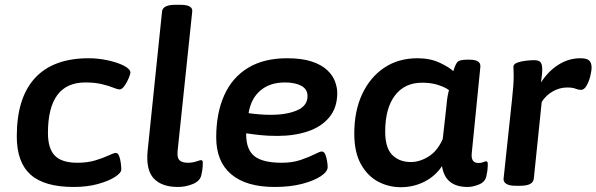

<svg xmlns="http://www.w3.org/2000/svg" viewBox="-20 -773 2488 801"><path d="M287 7Q165 7 107.5 -44.5Q50 -96 50 -204Q50 -365 126 -447.5Q202 -530 350 -530Q389 -530 429 -521.5Q469 -513 496.5 -499Q524 -485 524 -470Q524 -464 517 -447Q510 -430 499.5 -415Q489 -400 479 -400Q470 -400 452 -407.5Q434 -415 405 -422Q376 -429 336 -429Q180 -429 180 -218Q180 -153 209 -123.5Q238 -94 303 -94Q345 -94 378 -104Q411 -114 433 -124.5Q455 -135 463 -135Q472 -135 477 -122Q482 -109 484 -92.5Q486 -76 486 -66Q486 -52 460 -35Q434 -18 389 -5.5Q344 7 287 7Z M722 7Q655 7 621.5 -28.5Q588 -64 596 -145L656 -725Q659 -753 712 -753H732Q785 -753 782 -725L721 -144Q718 -116 728.5 -105Q739 -94 764 -94Q783 -94 799 -99.5Q815 -105 819 -105Q826 -105 826 -94Q826 -91 825.5 -78Q825 -65 820 -43Q815 -18 785 -5.5Q755 7 722 7Z M1126 7Q1007 7 944.5 -46Q882 -99 882 -200Q882 -300 915 -374.5Q948 -449 1014 -489.5Q1080 -530 1178 -530Q1239 -530 1280 -516.5Q1321 -503 1344.5 -481Q1368 -459 1377.5 -433.5Q1387 -408 1387 -385Q1387 -324 1354 -284Q1321 -244 1264.5 -225Q1208 -206 1138 -206Q1096 -206 1064 -209.5Q1032 -213 1007 -217V-212Q1007 -149 1041.5 -121.5Q1076 -94 1156 -94Q1200 -94 1235 -106Q1270 -118 1292.5 -129.5Q1315 -141 1322 -141Q1332 -141 1337 -129Q1342 -117 1344.5 -101.5Q1347 -86 1347 -76Q1347 -57 1318.5 -38Q1290 -19 1240.5 -6Q1191 7 1126 7ZM1109 -294Q1177 -294 1220 -313Q1263 -332 1263 -372Q1263 -401 1237 -415Q1211 -429 1169 -429Q1106 -429 1066.5 -395.5Q1027 -362 1017 -301Q1037 -298 1061.5 -296Q1086 -294 1109 -294Z M1652 8Q1601 8 1557 -15.5Q1513 -39 1485.5 -88.5Q1458 -138 1458 -216Q1458 -310 1491 -380.5Q1524 -451 1583 -490.5Q1642 -530 1722 -530Q1775 -530 1815 -511Q1855 -492 1871 -476Q1880 -505 1888.5 -514.5Q1897 -524 1929 -524H1939Q1987 -524 1984 -494L1948 -133Q1944 -93 1976 -93Q1988 -93 1996 -96.5Q2004 -100 2008 -100Q2015 -100 2015 -89Q2015 -86 2014.5 -73.5Q2014 -61 2009 -38Q2004 -14 1978.5 -3.5Q1953 7 1931 7Q1837 7 1824 -80Q1796 -38 1750.5 -15Q1705 8 1652 8ZM1694 -97Q1731 -97 1768 -120Q1805 -143 1827 -193L1842 -326Q1844 -351 1846.5 -366.5Q1849 -382 1853 -397Q1839 -408 1809.5 -418Q1780 -428 1741 -428Q1668 -428 1627.5 -374.5Q1587 -321 1587 -224Q1587 -156 1616.5 -126.5Q1646 -97 1694 -97Z M2131 2Q2104 2 2091.5 -6.5Q2079 -15 2081 -29L2116 -357Q2123 -419 2123 -456Q2123 -470 2122.5 -478Q2122 -486 2122 -495Q2122 -506 2139 -512Q2156 -518 2176.5 -520Q2197 -522 2207 -522Q2225 -522 2233 -515.5Q2241 -509 2242 -489Q2243 -469 2237 -429Q2268 -477 2310.5 -503.5Q2353 -530 2401 -530Q2429 -530 2438.5 -520Q2448 -510 2448 -492Q2448 -477 2442.5 -455Q2437 -433 2427 -415.5Q2417 -398 2404 -398Q2393 -398 2381 -403Q2369 -408 2346 -408Q2316 -408 2287.5 -392.5Q2259 -377 2240 -348L2207 -28Q2204 2 2151 2Z"/></svg>

Font: Asap Semi Expanded Semi Expanded SemiBold
Style: Italic
Weight: 600
Width: 6
Italic angle: -6°
Designer: Pablo Cosgaya
Foundry: Omnibus-Type
Version: Version 3.001; ttfautohint (v1.8.4.7-5d5b)